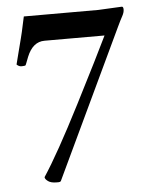

<svg xmlns="http://www.w3.org/2000/svg" viewBox="-46 -602 499 650"><g transform="rotate(-5 203.5 -277.5)"><path d="M312 -560 392 -564Q397.3 -564 397.3 -554Q397.3 -544 390.7 -532Q384 -520 373.3 -497.3L134.7 6.7Q132 9.3 126.7 9.3H120Q101.3 9.3 91.3 2Q81.3 -5.3 81.3 -12Q130.7 -86.7 212.7 -247.3Q294.7 -408 325.3 -472H121.3Q81.3 -472 61.3 -422.7Q56 -409.3 53.3 -402Q50.7 -394.7 49.3 -394Q48 -393.3 38 -392.7Q28 -392 20 -400Q24 -416 30 -439.3Q36 -462.7 42 -486Q48 -509.3 52 -529.3Q56 -549.3 58.7 -560Z"/></g></svg>

Font: Ramaraja
Style: Regular
Weight: 400
Designer: Appaji Ambarisha Darbha
Foundry: Andhrapradesh Society for Knowledge Networks
Version: Version 1.0.4; ttfautohint (v1.2.25-373a) -l 7 -r 28 -G 50 -